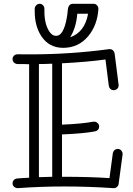

<svg xmlns="http://www.w3.org/2000/svg" viewBox="-20 -978 699 1007"><path d="M253.9 -644Q219.7 -642.1 184.1 -642.1V-48.8Q201.2 -49.8 219 -49.8Q236.8 -49.8 253.9 -50.8ZM318.8 -50.8Q450.2 -50.8 554.2 -43.9L571.8 -174.8Q573.7 -184.6 580.8 -190.7Q587.9 -196.8 598.4 -196.8Q608.9 -196.8 616 -188.5Q623 -180.2 623 -171.9V-168L602.1 -13.2Q600.6 -3.4 593.3 2.7Q585.9 8.8 576.2 8.8H575.2Q443.8 0 317.9 0Q191.9 0 74.2 8.8H71.8Q60.5 7.8 53.2 1Q45.9 -5.9 45.9 -16.4Q45.9 -26.9 52.7 -33.9Q59.6 -41 72.5 -42.2Q85.4 -43.5 101.3 -44.2Q117.2 -44.9 132.8 -45.9V-641.1Q117.2 -642.1 101.6 -642.1H70.8Q60.5 -643.1 53.2 -650.1Q45.9 -657.2 45.9 -668Q45.9 -678.7 53.7 -686.3Q61.5 -693.8 75.9 -693.4Q90.3 -692.9 107.4 -692.9H142.1Q348.6 -692.9 551.8 -720.2H556.2Q565.9 -720.2 572.8 -713.6Q579.6 -707 581.1 -698.2L602.1 -533.2V-529.8Q602.1 -518.6 594 -511.7Q585.9 -504.9 576.4 -504.9Q566.9 -504.9 559.8 -511Q552.7 -517.1 550.8 -526.9L533.2 -666Q436.5 -652.8 305.2 -646V-324.2Q410.2 -328.6 469.2 -339.8H474.1Q484.4 -339.8 492.2 -332.3Q500 -324.7 500 -314.9Q500 -294.4 479 -289.1Q421.4 -277.8 305.2 -272.9V-50.8ZM385.3 -905.8Q379.4 -832.5 348.1 -782.7Q424.8 -809.1 441.9 -905.8ZM496.1 -930.7Q490.7 -846.7 443.4 -789.1Q392.1 -727.1 311 -727.1Q236.8 -727.1 196.3 -789.1Q162.1 -841.8 162.1 -918V-933.6Q163.1 -943.4 170.4 -950.7Q177.7 -958 188.2 -958Q198.7 -958 205.8 -950.2Q212.9 -942.4 212.9 -931.6V-918Q212.9 -854 237.3 -814.9Q252.4 -790 274.9 -790Q313 -790 330.1 -883.3Q334 -904.3 335.4 -923.8Q337.9 -958 362.3 -958H471.2Q482.4 -958 489.3 -949.7Q496.1 -941.4 496.1 -931.6Z"/></svg>

Font: Ribeye Marrow
Style: Regular
Weight: 400
Designer: Astigmatic (AOETI)
Foundry: Astigmatic (AOETI)
Version: Version 1.000